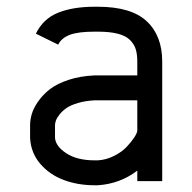

<svg xmlns="http://www.w3.org/2000/svg" viewBox="-20 -532 565 564"><path d="M68.4 -164.6Q68.4 -180.2 73.5 -197.5Q78.6 -214.8 92.5 -234.6Q106.4 -254.4 127 -270.3Q147.5 -286.1 181.4 -297.4Q215.3 -308.6 257.8 -310.5H383.3V-351.1Q383.3 -372.6 378.7 -387.5Q374 -402.3 361.8 -414.6Q349.6 -426.8 326.2 -432.9Q302.7 -439 267.6 -439H257.8Q209.5 -439 185.1 -429.7Q160.6 -420.4 150.9 -400.9L85.4 -433.1Q106.9 -477.1 150.6 -494.6Q194.3 -512.2 257.8 -512.2H267.6Q365.2 -512.2 410.9 -469.7Q456.5 -427.2 456.5 -351.1V0H383.3V-30.8Q333 7.8 267.6 12.2H257.8Q208.5 12.2 167 -3.4Q125.5 -19 98.1 -51Q70.8 -83 68.4 -126.5ZM267.6 -61Q292.5 -62.5 315.4 -74.2Q338.4 -85.9 352.3 -100.8Q366.2 -115.7 374.8 -128.9Q383.3 -142.1 383.3 -148.9V-237.3H257.8Q230.5 -235.8 209 -229.5Q187.5 -223.1 175.3 -214.6Q163.1 -206.1 155 -195.8Q147 -185.5 144.3 -178Q141.6 -170.4 141.6 -164.6V-126.5Q144 -101.6 175.5 -81.3Q207 -61 257.8 -61Z"/></svg>

Font: Anka/Coder Condensed
Style: Regular
Weight: 400
Width: 4
Monospace: yes
Version: Version 1.100